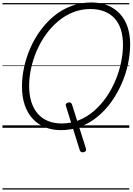

<svg xmlns="http://www.w3.org/2000/svg" viewBox="-20 -1035 1074 1555"><path d="M656 198Q644 200 636.5 195.5Q629 191 625 178L515 -173Q510 -186 515 -194.5Q520 -203 534 -205Q546 -208 553 -203Q560 -198 564 -186L675 165Q680 178 675 186.5Q670 195 656 198ZM474 19Q402 19 343.5 -5Q285 -29 243.5 -74.5Q202 -120 180 -185.5Q158 -251 158 -335Q158 -412 175.5 -492Q193 -572 226.5 -648Q260 -724 309 -790.5Q358 -857 420 -907.5Q482 -958 558 -986.5Q634 -1015 720 -1015Q793 -1015 851 -991.5Q909 -968 950 -924.5Q991 -881 1012.5 -818.5Q1034 -756 1034 -677Q1034 -600 1017 -518.5Q1000 -437 966 -359Q932 -281 883.5 -212.5Q835 -144 772.5 -92Q710 -40 635 -10.5Q560 19 474 19ZM480 -35Q556 -35 622 -62.5Q688 -90 743 -138Q798 -186 841.5 -249Q885 -312 915 -383.5Q945 -455 960.5 -529Q976 -603 976 -673Q976 -743 958.5 -797Q941 -851 907 -887.5Q873 -924 824 -943Q775 -962 713 -962Q639 -962 573 -936Q507 -910 451.5 -863.5Q396 -817 352.5 -756.5Q309 -696 278.5 -626Q248 -556 232 -483Q216 -410 216 -339Q216 -266 234 -209.5Q252 -153 286 -114Q320 -75 369 -55Q418 -35 480 -35ZM0 490H1027V500H0ZM0 -20H1027V0H0ZM0 -505H1027V-500H0ZM0 -1010H1027V-1000H0Z"/></svg>

Font: Playwrite AU VIC Guides
Style: Regular
Weight: 400
Designer: Veronika Burian, José Scaglione
Foundry: TypeTogether
Version: Version 1.003